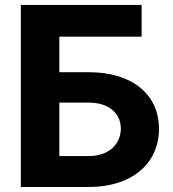

<svg xmlns="http://www.w3.org/2000/svg" viewBox="-20 -747 691 767"><path d="M63.2 0H335.2C507.8 0 615.1 -94.8 615.1 -232.2C615.1 -370 507.8 -458.5 335.2 -458.5H217V-600.5H545.8V-727.3H63.2ZM217 -123.6V-337H335.2C417.6 -337 462.7 -291.5 462.7 -233.7C462.7 -174 417.6 -123.6 335.2 -123.6Z"/></svg>

Font: Karasuma Gothic
Style: Bold
Weight: 700
Designer: Rasmus Andersson / Ryoko Nishizuka
Foundry: Genbu
Version: Version 1.00